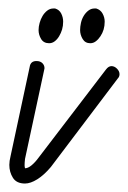

<svg xmlns="http://www.w3.org/2000/svg" viewBox="-20 -441 302 453"><path d="M50 -283Q52 -297 66 -297Q75 -297 80 -292Q85 -287 85 -280Q85 -279 84.5 -277.5Q84 -276 84 -275L39 -66Q38 -57 38 -51Q38 -48 39 -44Q46 -44 54.5 -51Q63 -58 71 -69L230 -277Q236 -285 243 -285Q250 -285 256 -279Q262 -273 262 -266Q262 -260 258 -256L100 -47Q84 -28 68 -18Q52 -8 39 -8Q19 -8 10.5 -21.5Q2 -35 2 -52Q2 -61 5 -73ZM207 -421Q217 -418 222 -409Q227 -400 227 -390Q227 -380 224.5 -371.5Q222 -363 217 -355.5Q212 -348 206 -343.5Q200 -339 193 -339Q181 -339 175 -349Q169 -359 169 -370Q169 -378 171 -387Q173 -396 177.5 -403.5Q182 -411 188.5 -416Q195 -421 203 -421ZM110 -421Q120 -418 124.5 -409Q129 -400 129 -390Q129 -380 126.5 -371.5Q124 -363 119.5 -355.5Q115 -348 109 -343.5Q103 -339 96 -339Q83 -339 77 -349Q71 -359 71 -370Q71 -378 73.5 -387Q76 -396 80.5 -403.5Q85 -411 91.5 -416Q98 -421 106 -421Z"/></svg>

Font: Gruenewald VA
Style: Regular
Weight: 400
Designer: Peter Wiegel
Foundry: Peter Wiegel, nach dem Schriftentwurf von Dr. H. Gr¸newald
Version: Version 0.007